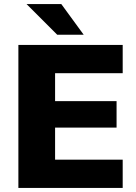

<svg xmlns="http://www.w3.org/2000/svg" viewBox="-20 -920 665 940"><path d="M70 0H580.7V-138.3H249.7V-295.2H550.7V-424.8H249.7V-561.7H580.7V-700H70ZM260 -750H389.7L280.2 -900H110Z"/></svg>

Font: Golos Text VF
Style: Regular
Weight: 400
Designer: A.Korolkova, Vitaly Kuzmin
Foundry: ParaType Ltd
Version: Version 2.005